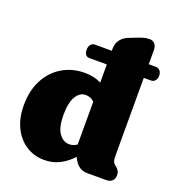

<svg xmlns="http://www.w3.org/2000/svg" viewBox="-138 -864 896 984"><g transform="rotate(20 310.0 -371.5)"><path d="M225 -595.5Q225 -611.5 233.8 -622Q242.5 -632.5 255 -632.5H348V-642Q348 -672.5 362.8 -692.2Q377.5 -712 401.5 -722L437.5 -736.5Q461.5 -746 477.2 -750.5Q493 -755 511 -755Q528.5 -755 539 -742.5Q549.5 -730 549.5 -711V-632.5H588.5Q602.5 -632.5 611.2 -622Q620 -611.5 620 -595.5Q620 -578.5 611.2 -568.2Q602.5 -558 588.5 -558H549.5V-138Q549.5 -113 553 -103.8Q556.5 -94.5 562.5 -89.5L568.5 -84.5Q579.5 -76.5 585.5 -66.5Q591.5 -56.5 591.5 -42Q591.5 -22 579.8 -11Q568 0 547.5 0H444Q391 0 365 -60Q333 -25.5 295.5 -6.8Q258 12 213 12Q157 12 113.2 -16.5Q69.5 -45 44.5 -96.2Q19.5 -147.5 19.5 -216.5Q19.5 -296.5 50.2 -355.2Q81 -414 135 -446.5Q189 -479 258.5 -479Q309 -479 348 -459V-558H253.5Q225 -558 225 -595.5ZM227.5 -240Q227.5 -171.5 250.2 -139.5Q273 -107.5 306.5 -107.5Q329.5 -107.5 348 -121.5V-354.5Q337 -365.5 325.2 -369.8Q313.5 -374 300.5 -374Q268 -374 247.8 -339.8Q227.5 -305.5 227.5 -240Z"/></g></svg>

Font: Fraunces 72pt S100 Black
Style: Regular
Weight: 900
Version: Version 1.000; ttfautohint (v1.8.3)